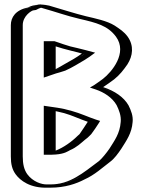

<svg xmlns="http://www.w3.org/2000/svg" viewBox="-20 -781 662 886"><path d="M217 -454V-576H219C229 -573 240 -569 251 -565L285 -555C306 -549 334 -543 355 -537L371 -533L363 -527L341 -513C314 -498 287 -479 257 -466C244 -461 231 -459 217 -454ZM217 -272V-82C222 -82 226 -82 230 -83C247 -83 265 -93 278 -99C301 -109 323 -128 341 -143C350 -150 356 -155 360 -159L368 -167C381 -184 391 -200 402 -217C365 -229 330 -246 290 -257L270 -262C260 -265 242 -268 231 -270ZM50 -665C50 -708 85 -744 125 -748C146 -761 168 -764 191 -757L201 -754C256 -738 308 -720 364 -707C407 -697 454 -687 488 -668C512 -653 530 -640 548 -616C579 -572 573 -520 547 -480C529 -453 512 -430 486 -410C474 -401 457 -389 443 -380C489 -365 530 -337 552 -299C563 -276 575 -247 572 -217C568 -162 542 -128 519 -91C506 -71 485 -45 468 -31C398 21 333 85 213 85H199C143 88 97 60 73 27C57 4 50 -23 50 -59ZM222 -440 202 -433V-591H221C232 -587 242 -584 256 -579L289 -569C309 -563 338 -557 359 -551L405 -540L372 -515L349 -500C323 -485 295 -466 263 -452C248 -447 235 -444 222 -440ZM202 -289 234 -285C245 -283 262 -279 274 -276L294 -272C336 -261 371 -243 407 -231L425 -225L414 -209C403 -192 392 -175 379 -157L371 -148C366 -143 359 -138 350 -131C332 -117 310 -96 284 -85C270 -78 245 -67 217 -67H202ZM65 -665V-59C65 -25 71 -2 85 18C106 47 149 73 199 70H213C265 70 308 57 343 38C383 20 421 -15 459 -43C473 -55 492 -79 506 -99C530 -136 553 -167 557 -218C560 -243 550 -269 539 -292C520 -325 482 -351 438 -366L408 -376L435 -393C448 -401 465 -413 477 -422C501 -441 517 -462 534 -488C557 -524 563 -569 536 -607C498 -659 437 -675 361 -692C304 -705 251 -724 197 -740L187 -743C167 -749 149 -744 130 -733C96 -730 65 -702 65 -665ZM222 -440C235 -444 248 -447 263 -452C295 -466 323 -485 349 -500L372 -515L405 -540L359 -551C338 -557 309 -563 289 -569L256 -579C242 -584 232 -587 221 -591H202V-433ZM202 -289V-67H217C245 -67 270 -78 284 -85C310 -96 332 -117 350 -131C359 -138 366 -143 371 -148L379 -157C392 -175 403 -192 414 -209L425 -225L407 -231C371 -243 336 -261 294 -272L274 -276C262 -279 245 -283 234 -285ZM65 -665C65 -702 96 -730 130 -733C149 -744 167 -749 187 -743L197 -740C251 -724 304 -705 361 -692C437 -675 498 -659 536 -607C563 -569 557 -524 534 -488C517 -462 501 -441 477 -422C465 -413 448 -401 435 -393L408 -376L438 -366C482 -351 520 -325 539 -292C550 -269 560 -243 557 -218C553 -167 530 -136 506 -99C492 -79 473 -55 459 -43C387 11 327 70 213 70H199C149 73 106 47 85 18C71 -2 65 -25 65 -59ZM217 -454C231 -459 243 -461 257 -466C286 -479 314 -497 341 -513C351 -520 362 -526 371 -533L355 -537C334 -543 306 -549 285 -555L251 -565C238 -569 230 -572 219 -576H217ZM217 -82V-272L231 -270C244 -268 259 -265 270 -262L290 -257C330 -246 365 -229 402 -217C391 -200 380 -184 368 -167L360 -159C356 -155 350 -150 341 -143C323 -128 301 -109 278 -99C260 -91 242 -82 217 -82ZM50 -665V-59C50 -23 57 4 73 27C97 60 143 88 199 85H213C334 85 398 21 468 -31C485 -44 504 -70 519 -91C542 -128 568 -162 572 -217C575 -247 564 -276 552 -299C530 -337 490 -364 443 -380C459 -390 473 -401 486 -410C512 -430 529 -453 547 -480C573 -520 579 -572 548 -616C530 -640 512 -653 488 -668C456 -688 407 -697 364 -707C308 -720 256 -738 201 -754L191 -757C167 -764 144 -759 125 -748C84 -742 50 -710 50 -665ZM238 -442C248 -445 264 -449 281 -455C315 -470 344 -489 370 -504L393 -519L419 -538L374 -550C349 -557 323 -562 304 -567L272 -577C256 -583 245 -586 231 -591H182V-423ZM182 -293V-67H217C223 -67 234 -68 237 -68C279 -71 295 -84 303 -88C334 -101 354 -121 372 -136C382 -143 387 -148 392 -153L401 -162C414 -179 425 -196 436 -213L442 -223L423 -229C389 -240 355 -257 308 -270L288 -275C271 -280 255 -282 244 -284ZM85 -665C85 -708 126 -732 133 -733L146 -735C151 -738 166 -745 168 -745H171L181 -742C235 -727 287 -708 347 -694C425 -676 477 -663 515 -612C570 -537 496 -449 455 -417C442 -408 427 -396 414 -388L395 -377L422 -368C460 -355 498 -331 518 -296C529 -274 540 -246 537 -218C533 -164 508 -132 485 -95C472 -76 451 -50 437 -38C362 18 303 70 213 70H197C172 71 131 57 106 23C91 2 85 -24 85 -59ZM237 -462V-567L270 -557C294 -550 321 -544 340 -539L358 -534C346 -525 333 -517 320 -509C292 -494 264 -476 237 -462ZM237 -268C246 -266 251 -265 255 -264L276 -259C312 -249 346 -232 385 -219C372 -200 361 -181 347 -162L338 -154C311 -127 273 -100 237 -86ZM30 -665V-59C30 -24 36 1 52 23C73 52 119 88 201 85H213C280 85 332 67 370 47C417 26 452 -7 489 -35C507 -48 526 -74 540 -95C563 -132 588 -165 592 -218C595 -245 585 -271 573 -295C551 -333 510 -361 456 -379C473 -390 492 -404 507 -415C533 -436 550 -458 568 -484C593 -523 599 -570 569 -612C552 -635 533 -647 509 -663C474 -685 419 -696 377 -706C324 -719 273 -736 217 -752L207 -755C195 -758 180 -760 165 -760C139 -759 121 -753 108 -746C52 -735 30 -701 30 -665Z"/></svg>

Font: Blanket
Style: Black
Weight: 900
Foundry: Cannot Into Space Fonts
Version: Version 0.9